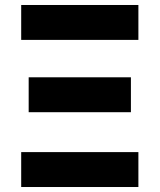

<svg xmlns="http://www.w3.org/2000/svg" viewBox="-20 -750 640 770"><path d="M65 -590V-730H535V-590ZM95 -300V-440H505V-300ZM65 0V-140H535V0Z"/></svg>

Font: JetBrains Mono NL ExtraBold
Style: Regular
Weight: 800
Designer: Philipp Nurullin, Konstantin Bulenkov
Foundry: JetBrains
Version: Version 2.304; ttfautohint (v1.8.4.7-5d5b)